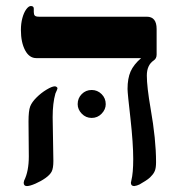

<svg xmlns="http://www.w3.org/2000/svg" viewBox="-20 -609 615 641"><path d="M502.9 -426.8Q502.9 -413.6 493.2 -407.2Q470.2 -391.6 470.2 -356.9Q470.2 -319.3 482.9 -246.1Q501 -143.6 501 -67.9Q501 -48.8 497.1 -39.1Q493.2 -29.3 485.8 -22Q478 -11.7 454.6 1.5L445.8 6.8L437 10.3L428.2 12.2Q417 12.2 417 1L418.5 -6.3Q424.8 -31.2 424.8 -78.1Q424.8 -129.4 415.5 -213.9Q405.8 -297.9 405.8 -312Q405.8 -347.2 416 -370.4Q426.3 -393.6 451.2 -415H101.1Q77.6 -415 63.7 -441.4Q49.8 -467.8 49.8 -508.8Q49.8 -530.8 54.7 -548.8Q59.6 -566.9 67.6 -577.9Q75.7 -588.9 83 -588.9Q92.8 -588.9 92.8 -580.1V-568.8Q92.8 -560.5 96.2 -556.9Q99.6 -553.2 110.8 -553.2H470.2Q502.9 -553.2 502.9 -512.2ZM171.9 -314Q171.9 -311.5 165 -296.9Q155.8 -264.6 155.8 -217.8L158.2 -71.8Q158.2 -47.4 152.6 -36.4Q147 -25.4 131.8 -14.6Q116.7 -3.9 98.1 4.2Q79.6 12.2 69.8 12.2Q59.1 12.2 59.1 1L60.5 -5.9Q76.2 -37.1 76.2 -86.9L75.2 -203.1Q75.2 -239.3 80.8 -253.7Q86.4 -268.1 101.8 -283.4Q117.2 -298.8 135.5 -309.8Q153.8 -320.8 163.1 -320.8Q166 -320.8 168.9 -318.8Q171.9 -316.9 171.9 -314ZM239.3 -261.2Q239.3 -281.2 252.9 -294.9Q266.6 -308.6 286.1 -308.6Q305.2 -308.6 319.1 -294.9Q333 -281.2 333 -261.2Q333 -243.7 319.3 -229.5Q305.7 -215.3 286.1 -215.3Q266.6 -215.3 252.9 -229.5Q239.3 -243.7 239.3 -261.2Z"/></svg>

Font: Tinos
Style: Bold
Weight: 700
Designer: Steve Matteson
Foundry: Monotype Imaging Inc.
Version: Version 1.23